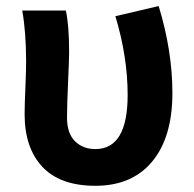

<svg xmlns="http://www.w3.org/2000/svg" viewBox="-20 -594 636 628"><path d="M292 13.7Q176.8 13.7 118.7 -48.3Q60.5 -110.4 60.5 -220.7Q60.5 -249 63 -306.2Q65.4 -363.3 65.4 -392.6Q65.4 -488.3 52.7 -559.6H195.3Q206.1 -511.7 206.1 -422.9Q206.1 -400.4 202.6 -324.2Q199.2 -248 199.2 -209Q199.2 -158.2 225.1 -132.3Q251 -106.4 292 -106.4Q397.5 -106.4 397.5 -283.2Q397.5 -408.2 357.4 -541L499 -574.2Q543.9 -426.8 543.9 -290Q543.9 -145.5 478 -65.9Q412.1 13.7 292 13.7Z"/></svg>

Font: Gen Shin Gothic Bold
Style: Bold
Weight: 700
Designer: [Source Han Sans]
Ryoko NISHIZUKA  (kana & ideographs); Paul D. Hunt (Latin, Greek & Cyrillic); Wenlong ZHANG  (bopomofo
Version: Version 1.002.20150607